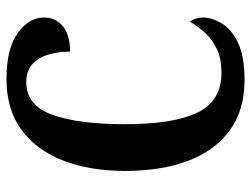

<svg xmlns="http://www.w3.org/2000/svg" viewBox="-111 -653 774 592"><g transform="rotate(-90 276.0 -357.0)"><path d="M325 10Q232 10 169.5 -36Q107 -82 76 -164.5Q45 -247 45 -358Q45 -467 77 -549.5Q109 -632 172 -678Q235 -724 328 -724Q422 -724 470 -689.5Q518 -655 518 -608Q518 -573 491.5 -550.5Q465 -528 413 -528Q413 -561 404.5 -592Q396 -623 375.5 -643Q355 -663 319 -663Q247 -663 218 -582.5Q189 -502 189 -358Q189 -209 225 -135Q261 -61 348 -61Q390 -61 420 -75Q450 -89 470.5 -111.5Q491 -134 505 -158Q511 -152 514.5 -140.5Q518 -129 518 -118Q518 -92 501 -62Q484 -32 442 -11Q400 10 325 10Z"/></g></svg>

Font: Noto Serif ExtraCondensed
Style: Bold
Weight: 700
Width: 2
Designer: Monotype Design Team
Foundry: Monotype Imaging Inc.
Version: Version 2.014; ttfautohint (v1.8.4.7-5d5b)